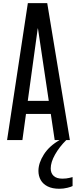

<svg xmlns="http://www.w3.org/2000/svg" viewBox="-20 -879 483 1205"><path d="M24.4 0H120.6L143.1 -164.1H298.8L323.2 0H418.5L276.4 -859.4H154.8ZM154.3 -246.1 216.8 -700.2H218.3L286.1 -246.1ZM353 305.7C369.6 305.7 386.1 303.6 402.6 299.6C419 295.5 430 291.8 435.5 288.6V232.4L415 237.5C402.7 240.6 388 242.2 371.1 242.2C347.3 242.2 329.3 236.5 316.9 225.1C304.5 213.7 298.3 198.1 298.3 178.2C298.3 152.2 307.4 123.1 325.4 91.1C343.5 59 367 28.6 396 0H354.5C311.2 24.4 278.2 54.5 255.4 90.3C232.6 126.1 221.2 160.5 221.2 193.4C221.2 214.8 226 234 235.6 251C245.2 267.9 259.8 281.2 279.3 291C298.8 300.8 323.4 305.7 353 305.7Z"/></svg>

Font: Antonio
Style: Regular
Weight: 400
Designer: Vernon Adams
Foundry: Vernon Adams
Version: Version 1.002